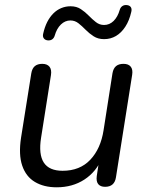

<svg xmlns="http://www.w3.org/2000/svg" viewBox="-20 -753 601 781"><path d="M210.5 8.9Q158.5 8.9 122.1 -12.8Q85.6 -34.5 70.4 -79.2Q55.1 -123.9 65.6 -192.8L107.3 -454.9Q110.7 -474.8 121.8 -484.1Q133 -493.3 151.9 -493.3Q171.8 -493.3 181.3 -481.6Q190.7 -470 187.3 -447.6L147.1 -192.7Q136.4 -125 158.2 -91.6Q180 -58.3 234.6 -58.3Q304.9 -58.3 347.3 -103.2Q389.7 -148.2 401.3 -223.3L437.5 -454.9Q440.9 -474.8 452.1 -484.1Q463.2 -493.3 482.2 -493.3Q502.5 -493.3 511.7 -481.9Q521 -470.5 517.6 -448.7L451.7 -31.9Q445.8 6.9 407.5 6.9Q388.6 6.9 379.6 -4Q370.7 -15 373.6 -36.9L386.8 -124.2L395.9 -111.5Q371.5 -53.9 323.1 -22.5Q274.8 8.9 210.5 8.9ZM174.2 -588.8Q163.5 -589.8 158.1 -597.2Q152.7 -604.5 155.7 -616.3Q161.7 -643.2 172.3 -663.9Q183 -684.6 197.4 -698.8Q211.8 -713 229.5 -720.2Q247.1 -727.5 267 -727.5Q291.5 -727.5 308.9 -715.9Q326.4 -704.3 340.9 -689.4Q355.3 -674.6 370.1 -663Q384.8 -651.4 403.3 -651.4Q425.4 -651.4 442.2 -667.8Q458.9 -684.3 467 -712.7Q470 -723 477.6 -728.2Q485.2 -733.4 495.5 -732.4Q506.8 -731.4 511.9 -724.3Q517 -717.2 514.1 -704.9Q506.1 -669.5 489.9 -644.6Q473.8 -619.7 451.9 -606.7Q430.1 -593.8 403.3 -593.8Q378.8 -593.8 360.8 -605.4Q342.9 -617 328.4 -631.8Q313.9 -646.7 299.2 -658.3Q284.5 -669.8 266.5 -669.8Q244.8 -669.8 227.8 -653.4Q210.8 -637 202.7 -608.5Q199.7 -598.2 192.4 -593Q185 -587.8 174.2 -588.8Z"/></svg>

Font: Nunito ExtraLight
Style: Italic
Weight: 200
Italic angle: -9°
Designer: Vernon Adams
Foundry: Vernon Adams
Version: Version 3.602